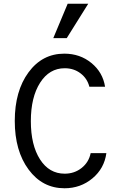

<svg xmlns="http://www.w3.org/2000/svg" viewBox="-20 -997 640 1027"><path d="M465 -178H549Q538 -96 474.5 -43Q411 10 325 10Q207 10 133 -90Q59 -190 59 -350Q59 -510 132.5 -610Q206 -710 324 -710Q408 -710 469 -660Q530 -610 542 -533H458Q447 -577 411 -604.5Q375 -632 326 -632Q244 -632 194.5 -554.5Q145 -477 145 -349Q145 -221 194 -144.5Q243 -68 326 -68Q378 -68 416.5 -98.5Q455 -129 465 -178ZM452 -977 337 -793H265L342 -977Z"/></svg>

Font: CommitMono
Style: 450Regular
Weight: 450
Designer: Eigil Nikolajsen
Foundry: Eigil Nikolajsen
Version: Version 1.002